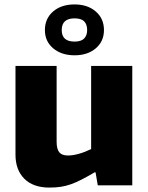

<svg xmlns="http://www.w3.org/2000/svg" viewBox="-20 -838 671 868"><path d="M317 -588Q258 -588 220.5 -619.5Q183 -651 183 -702Q183 -754 220 -786Q257 -818 317 -818Q376 -818 413 -786Q450 -754 450 -702Q450 -651 413 -619.5Q376 -588 317 -588ZM317 -650Q347 -650 360.5 -664Q374 -678 374 -702Q374 -728 360.5 -741.5Q347 -755 317 -755Q259 -755 259 -702Q259 -650 317 -650ZM203 10Q130 10 90 -30Q50 -70 50 -139V-540H236V-197Q236 -164 248 -149.5Q260 -135 287 -135Q309 -135 336 -142.5Q363 -150 392 -164V-540H578V0H422L412 -59H408Q374 -39 348.5 -26Q323 -13 300.5 -5Q278 3 255 6.5Q232 10 203 10Z"/></svg>

Font: Encode Sans Narrow
Style: ExtraBold
Weight: 800
Designer: Pablo Impallari, Andres Torresi
Foundry: Pablo Impallari, Andres Torresi
Version: Version 1.000; ttfautohint (v1.00) -l 8 -r 50 -G 200 -x 14 -